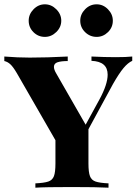

<svg xmlns="http://www.w3.org/2000/svg" viewBox="-21 -870 640 890"><path d="M592 -608V-588Q572 -579 551.5 -554.5Q531 -530 503 -481L389 -271V-112Q389 -72 396 -53.5Q403 -35 422 -28.5Q441 -22 482 -20V0Q430 -3 310 -3Q188 -3 143 0V-20Q184 -22 203 -28.5Q222 -35 229 -53.5Q236 -72 236 -112V-220L57 -531Q40 -560 27 -572Q14 -584 -1 -587V-608Q61 -603 117 -603Q196 -603 293 -608V-587Q263 -587 246 -581.5Q229 -576 229 -560Q229 -547 240 -529L376 -292L440 -409Q478 -479 478 -524Q478 -585 403 -588V-608Q464 -605 515 -605Q565 -605 592 -608ZM263 -774Q263 -744 240 -721.5Q217 -699 187 -699Q156 -699 134 -721Q112 -743 112 -774Q112 -804 134.5 -827Q157 -850 187 -850Q217 -850 240 -827Q263 -804 263 -774ZM502 -774Q502 -743 479.5 -721Q457 -699 427 -699Q396 -699 373.5 -721Q351 -743 351 -774Q351 -804 373.5 -827Q396 -850 427 -850Q457 -850 479.5 -827Q502 -804 502 -774Z"/></svg>

Font: Playfair Display SC
Style: Bold
Weight: 700
Designer: Claus Eggers Sørensen
Foundry: Claus Eggers Sørensen
Version: Version 1.200; ttfautohint (v1.6)